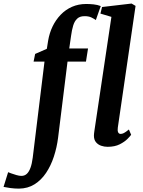

<svg xmlns="http://www.w3.org/2000/svg" viewBox="-144 -838 825 1109"><path d="M134 -603Q141.5 -647.5 160 -685.8Q178.5 -724 206.8 -753.2Q235 -782.5 272.2 -798.8Q309.5 -815 354 -815Q374 -815 396.2 -812.8Q418.5 -810.5 438 -803L409.5 -722Q400.5 -729 384.2 -737Q368 -745 343 -744.5Q317 -744.5 301.8 -730.2Q286.5 -716 278.8 -690.5Q271 -665 266.5 -631L256 -558H364.5L352.5 -482H246L191.5 -42.5Q184.5 13.5 167.2 66.2Q150 119 122.2 160.5Q94.5 202 55.5 226.5Q16.5 251 -34.5 251.5Q-59.5 251.5 -85.2 248Q-111 244.5 -123.5 241.5L-97 156.5Q-94 158 -80 163.2Q-66 168.5 -49.2 173.2Q-32.5 178 -20.5 178Q-2 178 10.8 166.2Q23.5 154.5 32 131.2Q40.5 108 45 73L113 -482H50L59 -526.5L126.5 -556ZM536.5 -101Q534 -84 538.2 -74.2Q542.5 -64.5 553 -64.5Q561.5 -64.5 571.5 -69.5Q581.5 -74.5 600.5 -90L613.5 -59.5Q608.5 -52 592.2 -35.5Q576 -19 547.5 -4.5Q519 10 477 10Q458.5 10 440.2 3.8Q422 -2.5 410.2 -16.8Q398.5 -31 398.5 -54.5Q398.5 -59.5 399.2 -66.5Q400 -73.5 401 -80.2Q402 -87 402.5 -90.5L499.5 -740.5L436 -759.5L445.5 -797.5L616 -817.5L639 -804Z"/></svg>

Font: Merriweather
Style: Bold Italic
Weight: 700
Italic angle: -7.8°
Version: Version 2.101